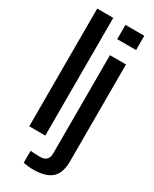

<svg xmlns="http://www.w3.org/2000/svg" viewBox="-253 -861 909 1130"><g transform="rotate(30 202.0 -295.5)"><path d="M46 0V-800H155V0ZM238 -703V-800H366V-703ZM125 202V121Q137 122 156.5 123Q176 124 191 124Q248 124 248 67V-600H357V59Q357 139 316.5 174Q276 209 192 209Q176 209 158 207Q140 205 125 202Z"/></g></svg>

Font: Big Shoulders Display
Style: Bold
Weight: 700
Designer: Patric King
Foundry: XO Type Co
Version: Version 1.000; ttfautohint (v1.8.2)